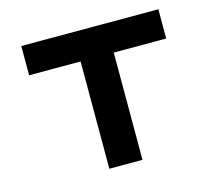

<svg xmlns="http://www.w3.org/2000/svg" viewBox="-100 -825 1071 951"><g transform="rotate(-15 435.5 -350.0)"><path d="M348 0V-550H84V-700H787V-550H518V0Z"/></g></svg>

Font: Lexend Tera
Style: Bold
Weight: 700
Designer: Bonnie Shaver-Troup, Thomas Jockin
Foundry: Lexend
Version: Version 1.007